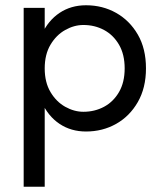

<svg xmlns="http://www.w3.org/2000/svg" viewBox="-20 -490 610 730"><path d="M150 220V-460H70V220ZM535 -230Q535 -305 504 -358.5Q473 -412 421.5 -441Q370 -470 307 -470Q250 -470 206.5 -441Q163 -412 138.5 -358.5Q114 -305 114 -230Q114 -156 138.5 -102Q163 -48 206.5 -19Q250 10 307 10Q370 10 421.5 -19Q473 -48 504 -102Q535 -156 535 -230ZM454 -230Q454 -177 432.5 -140Q411 -103 375.5 -84Q340 -65 297 -65Q262 -65 228 -84Q194 -103 172 -140Q150 -177 150 -230Q150 -283 172 -320Q194 -357 228 -376Q262 -395 297 -395Q340 -395 375.5 -376Q411 -357 432.5 -320Q454 -283 454 -230Z"/></svg>

Font: Glinicke Jost Regular
Style: Regular
Weight: 400
Version: Version 3.710